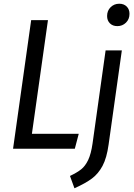

<svg xmlns="http://www.w3.org/2000/svg" viewBox="-20 -797 718 1029"><path d="M151 -80H402L381 0H50L147 -689H237ZM355 146Q393 128 415 110.5Q437 93 452.5 60.5Q468 28 476 -28L546 -527H633L562 -22Q552 50 529.5 92Q507 134 473 159.5Q439 185 379 212ZM554 -711Q554 -740 573 -758.5Q592 -777 619 -777Q644 -777 659 -762Q674 -747 674 -723Q674 -694 655 -675.5Q636 -657 609 -657Q584 -657 569 -672Q554 -687 554 -711Z"/></svg>

Font: Fira Sans Condensed
Style: Italic
Weight: 400
Width: 3
Italic angle: -8°
Designer: bBox Type GmbH & Carrois Corporate GbR & Edenspiekermann AG
Foundry: bBox Type GmbH & Carrois Corporate GbR & Edenspiekermann AG
Version: Version 4.301